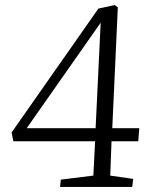

<svg xmlns="http://www.w3.org/2000/svg" viewBox="-20 -741 590 761"><path d="M425 -233H532L528 -181H422L417 -45L508 -32L504 0H218L221 -29L350 -45L357 -181H33L26 -216L370 -707L435 -721L447 -712ZM359 -233 379 -651 86 -233Z"/></svg>

Font: Literata 36pt Light
Style: Italic
Weight: 300
Italic angle: -2°
Designer: Latin by Veronika Burian and Jose Scaglione. Greek by Irene Vlachou. Cyrillic by Vera Evstafieva
Foundry: TypeTogether
Version: Version 3.002